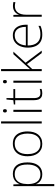

<svg xmlns="http://www.w3.org/2000/svg" viewBox="1257 -2057 1034 3588"><g transform="rotate(-90 1774.0 -263.0)"><path d="M318 -540Q422 -540 477.5 -471Q533 -402 533 -269Q533 -180 506.5 -117.5Q480 -55 430.5 -22.5Q381 10 310 10Q261 10 224 -6Q187 -22 163.5 -48Q140 -74 128 -106H126Q128 -76 128 -44.5Q128 -13 128 16V234H90V-530H122L126 -414H128Q140 -447 164.5 -475.5Q189 -504 227.5 -522Q266 -540 318 -540ZM315 -505Q253 -505 212 -477Q171 -449 150 -396.5Q129 -344 128 -269V-263Q128 -182 149.5 -129.5Q171 -77 210.5 -51Q250 -25 308 -25Q367 -25 408 -53Q449 -81 471 -135.5Q493 -190 493 -269Q493 -387 448.5 -446Q404 -505 315 -505Z M1112 -265Q1112 -205 1098 -155Q1084 -105 1054.5 -68Q1025 -31 981.5 -10.5Q938 10 879 10Q823 10 780 -10Q737 -30 707.5 -67Q678 -104 663 -154Q648 -204 648 -265Q648 -350 676 -411.5Q704 -473 757.5 -506.5Q811 -540 884 -540Q963 -540 1013.5 -504Q1064 -468 1088 -406Q1112 -344 1112 -265ZM688 -265Q688 -194 709 -139.5Q730 -85 772.5 -55Q815 -25 879 -25Q946 -25 988.5 -55.5Q1031 -86 1051.5 -140.5Q1072 -195 1072 -265Q1072 -333 1053 -387Q1034 -441 993 -473Q952 -505 884 -505Q788 -505 738 -441.5Q688 -378 688 -265Z M1299 0H1261V-760H1299Z M1516 -530V0H1477V-530ZM1496 -724Q1515 -724 1521.5 -714Q1528 -704 1528 -688Q1528 -672 1521.5 -662Q1515 -652 1496 -652Q1480 -652 1473 -662Q1466 -672 1466 -688Q1466 -704 1473 -714Q1480 -724 1496 -724Z M1828 -25Q1852 -25 1871 -28.5Q1890 -32 1906 -37V-4Q1890 2 1870 6Q1850 10 1825 10Q1779 10 1751 -7.5Q1723 -25 1709.5 -59Q1696 -93 1696 -143V-496H1616V-522L1696 -531L1708 -659H1735V-530H1903V-496H1735V-146Q1735 -87 1755.5 -56Q1776 -25 1828 -25Z M2061 -530V0H2022V-530ZM2041 -724Q2060 -724 2066.5 -714Q2073 -704 2073 -688Q2073 -672 2066.5 -662Q2060 -652 2041 -652Q2025 -652 2018 -662Q2011 -672 2011 -688Q2011 -704 2018 -714Q2025 -724 2041 -724Z M2277 -381Q2277 -339 2277 -299.5Q2277 -260 2276 -218Q2287 -230 2296 -241Q2305 -252 2314.5 -263Q2324 -274 2335 -286L2555 -530H2603L2396 -302L2622 0H2576L2369 -276L2277 -177V0H2239V-760H2277Z M2908 -540Q2976 -540 3019.5 -507.5Q3063 -475 3084.5 -419.5Q3106 -364 3106 -294V-263H2718Q2718 -148 2770 -86.5Q2822 -25 2920 -25Q2969 -25 3004.5 -32.5Q3040 -40 3085 -61V-23Q3046 -6 3007.5 2Q2969 10 2919 10Q2838 10 2784 -24Q2730 -58 2704 -119.5Q2678 -181 2678 -260Q2678 -338 2704 -401Q2730 -464 2781 -502Q2832 -540 2908 -540ZM2908 -505Q2828 -505 2778 -452Q2728 -399 2719 -297H3066Q3067 -359 3049.5 -406Q3032 -453 2997 -479Q2962 -505 2908 -505Z M3455 -538Q3477 -538 3496 -535.5Q3515 -533 3532 -528L3525 -492Q3507 -497 3491 -499.5Q3475 -502 3453 -502Q3414 -502 3384 -487.5Q3354 -473 3334 -446Q3314 -419 3303.5 -380.5Q3293 -342 3293 -295V0H3255V-530H3289L3292 -429H3295Q3306 -460 3327.5 -484.5Q3349 -509 3381.5 -523.5Q3414 -538 3455 -538Z"/></g></svg>

Font: Noto Sans Khmer ExtraLight
Style: Regular
Weight: 250
Version: Version 2.003